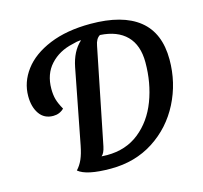

<svg xmlns="http://www.w3.org/2000/svg" viewBox="-102 -792 981 927"><g transform="rotate(-15 388.5 -328.5)"><path d="M180 -12Q198 -31 209.5 -57Q221 -83 229 -124L301 -496Q316 -572 361 -613L360 -615Q342 -614 318 -607Q249 -592 206 -545Q163 -498 163 -424Q163 -394 169.5 -371Q176 -348 193 -318Q171 -296 139 -296Q94 -296 70 -330.5Q46 -365 46 -419Q46 -489 90.5 -548.5Q135 -608 221 -643.5Q307 -679 426 -679Q586 -679 668.5 -613Q751 -547 751 -414Q751 -298 700 -198Q649 -98 556 -38Q463 22 342 22Q220 22 180 -12ZM635 -431Q635 -517 589 -563.5Q543 -610 457 -615Q436 -603 430 -568L334 -91Q327 -58 313 -47Q321 -46 341 -46Q435 -46 501.5 -99Q568 -152 601.5 -240Q635 -328 635 -431Z"/></g></svg>

Font: Sansita SW
Style: Italic
Weight: 400
Italic angle: -11°
Designer: Pablo Cosgaya
Foundry: Omnibus-Type
Version: Version 1.000